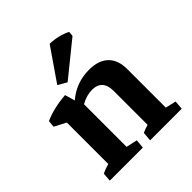

<svg xmlns="http://www.w3.org/2000/svg" viewBox="-162 -678 786 786"><g transform="rotate(-45 231.0 -285.0)"><path d="M25.9 0 28.8 -37.6Q47.9 -46.4 69.8 -52.7V-292.5L19.5 -318.8L22 -348.6Q73.7 -371.6 144 -377.4L156.7 -333.5Q212.4 -381.3 286.6 -381.3Q341.3 -381.3 370.4 -353.3Q399.4 -325.2 399.4 -272.9V-49.3L445.3 -38.6L442.4 0H259.3L262.7 -39.6Q277.8 -46.9 296.9 -52.2V-247.6Q296.9 -314.5 237.3 -314.5Q205.6 -314.5 172.4 -295.9V-49.3L220.7 -38.6L217.3 0ZM188.5 -406.7 150.4 -428.7 248 -570.3Q298.3 -568.8 338.9 -548.3L336.9 -526.9Z"/></g></svg>

Font: Markazi Text SemiBold
Style: Regular
Weight: 600
Designer: Borna Izadpanah (Arabic designer), Fiona Ross (Arabic design director) and Florian Runge (Latin designer)
Foundry: Borna Izadpanah and Florian Runge
Version: Version 1.001; ttfautohint (v1.8.3)